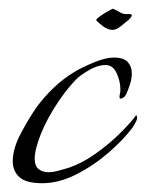

<svg xmlns="http://www.w3.org/2000/svg" viewBox="-20 -409 332 437"><path d="M76 8Q39 8 24 -6Q9 -20 9 -42Q9 -71 28 -106.5Q47 -142 64 -166Q81 -189 102.5 -209.5Q124 -230 149 -245Q165 -255 192.5 -266.5Q220 -278 239 -278Q262 -278 271 -267.5Q280 -257 280 -242Q280 -230 276 -217.5Q272 -205 267 -194Q264 -188 258 -185.5Q252 -183 252 -187Q252 -192 253 -196Q254 -200 254 -205Q254 -224 245.5 -242.5Q237 -261 220 -261Q202 -261 181 -248.5Q160 -236 152 -227Q126 -200 101.5 -160Q77 -120 66 -84Q59 -63 59 -48Q59 -31 68 -24Q77 -17 90 -17Q100 -17 111.5 -20Q123 -23 136 -27Q166 -37 196.5 -58.5Q227 -80 252 -104.5Q277 -129 290 -147Q292 -145 292 -141Q292 -136 288 -129.5Q284 -123 282 -119Q261 -91 227 -61.5Q193 -32 153.5 -12Q114 8 76 8ZM236 -341Q226 -341 215.5 -348.5Q205 -356 199 -363Q198 -365 207 -371.5Q216 -378 226.5 -384Q237 -390 238 -389Q246 -385 254 -380.5Q262 -376 271 -377H275Q280 -377 280 -374Q280 -371 273 -364Q264 -357 254.5 -349Q245 -341 236 -341Z"/></svg>

Font: Italianno
Style: Regular
Weight: 400
Designer: Robert E. Leuschke
Foundry: Robert E. Leuschke
Version: Version 1.100; ttfautohint (v1.8.3)